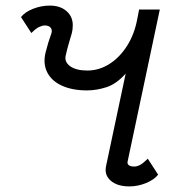

<svg xmlns="http://www.w3.org/2000/svg" viewBox="-20 -652 640 686"><path d="M442 14Q399 14 375.5 -6.5Q352 -27 359 -59L429 -389Q396 -352 360.5 -340.5Q325 -329 291 -329Q238 -329 201 -346Q164 -363 148.5 -394Q133 -425 143 -465Q154 -507 159.5 -520.5Q165 -534 165 -541Q165 -550 158.5 -555.5Q152 -561 140 -561Q131 -561 119.5 -555.5Q108 -550 92 -534L55 -591Q69 -609 98 -620.5Q127 -632 158 -632Q195 -632 217.5 -612.5Q240 -593 240 -562Q240 -546 236.5 -533Q233 -520 227.5 -502.5Q222 -485 215 -455Q209 -431 230.5 -415.5Q252 -400 292 -400Q334 -400 371 -423.5Q408 -447 434.5 -489Q461 -531 471 -587L477 -618H551L436 -75Q434 -67 440 -62Q446 -57 460 -57Q470 -57 481 -63Q492 -69 508 -85L545 -28Q531 -10 502 2Q473 14 442 14Z"/></svg>

Font: Victor Mono
Style: Italic
Weight: 400
Italic angle: -12°
Monospace: yes
Designer: Rune Bjørnerås
Version: Version 1.561;gftools[0.9.30]